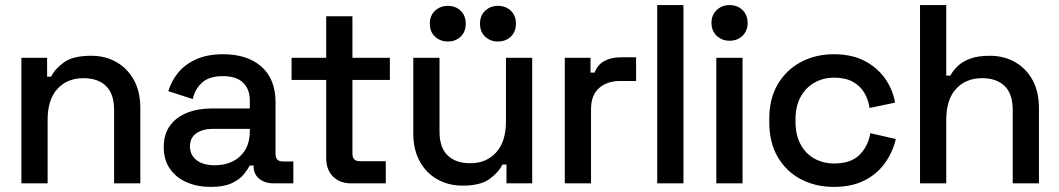

<svg xmlns="http://www.w3.org/2000/svg" viewBox="-20 -720 4160 754"><path d="M64 0V-493H165V-419H181Q195 -449 231 -475Q267 -501 338 -501Q394 -501 437.5 -476Q481 -451 506 -405.5Q531 -360 531 -296V0H428V-288Q428 -352 396 -382.5Q364 -413 308 -413Q244 -413 205.5 -371Q167 -329 167 -249V0Z M623 -142Q623 -193 647.5 -226.5Q672 -260 714.5 -277Q757 -294 811 -294H961V-326Q961 -369 935 -395Q909 -421 855 -421Q802 -421 774 -396Q746 -371 737 -331L641 -362Q653 -402 679.5 -434.5Q706 -467 750 -487Q794 -507 856 -507Q952 -507 1007 -458Q1062 -409 1062 -319V-116Q1062 -86 1090 -86H1132V0H1055Q1020 0 998 -18Q976 -36 976 -67V-70H961Q953 -55 937 -35Q921 -15 890 -0.5Q859 14 808 14Q755 14 713.5 -4Q672 -22 647.5 -57Q623 -92 623 -142ZM961 -204V-214H817Q776 -214 751 -196.5Q726 -179 726 -145Q726 -111 752 -91Q778 -71 823 -71Q885 -71 923 -106.5Q961 -142 961 -204Z M1359 0Q1314 0 1287.5 -27Q1261 -54 1261 -99V-406H1125V-493H1261V-656H1364V-493H1511V-406H1364V-117Q1364 -87 1392 -87H1495V0Z M1603 -197V-493H1706V-204Q1706 -140 1738 -109.5Q1770 -79 1827 -79Q1890 -79 1928.5 -121.5Q1967 -164 1967 -244V-493H2070V0H1969V-74H1953Q1939 -44 1903 -17.5Q1867 9 1797 9Q1741 9 1697 -16Q1653 -41 1628 -87Q1603 -133 1603 -197ZM1865 -627Q1865 -659 1885.5 -678Q1906 -697 1935 -697Q1966 -697 1986 -678Q2006 -659 2006 -627Q2006 -595 1986 -576Q1966 -557 1935 -557Q1906 -557 1885.5 -576Q1865 -595 1865 -627ZM1668 -627Q1668 -659 1688.5 -678Q1709 -697 1739 -697Q1769 -697 1789 -678Q1809 -659 1809 -627Q1809 -595 1789 -576Q1769 -557 1739 -557Q1709 -557 1688.5 -576Q1668 -595 1668 -627Z M2198 0V-493H2299V-435H2315Q2327 -466 2353.5 -480.5Q2380 -495 2419 -495H2478V-402H2415Q2365 -402 2333 -374.5Q2301 -347 2301 -290V0Z M2561 0V-700H2664V0Z M2793 0V-493H2896V0ZM2774 -630Q2774 -661 2794.5 -680.5Q2815 -700 2845 -700Q2876 -700 2896 -680.5Q2916 -661 2916 -630Q2916 -599 2896 -579.5Q2876 -560 2845 -560Q2815 -560 2794.5 -579.5Q2774 -599 2774 -630Z M3001 -240V-253Q3001 -333 3034.5 -389.5Q3068 -446 3125.5 -476.5Q3183 -507 3254 -507Q3325 -507 3375 -481Q3425 -455 3455.5 -412Q3486 -369 3495 -317L3395 -296Q3390 -329 3374 -356Q3358 -383 3329 -399Q3300 -415 3256 -415Q3213 -415 3178.5 -395.5Q3144 -376 3124 -339.5Q3104 -303 3104 -251V-242Q3104 -190 3124 -153Q3144 -116 3178.5 -97Q3213 -78 3256 -78Q3321 -78 3355 -111.5Q3389 -145 3398 -197L3498 -174Q3486 -123 3455.5 -80Q3425 -37 3375 -11.5Q3325 14 3254 14Q3183 14 3125.5 -16Q3068 -46 3034.5 -103Q3001 -160 3001 -240Z M3593 0V-700H3696V-423H3712Q3722 -442 3740.5 -460Q3759 -478 3789.5 -489.5Q3820 -501 3867 -501Q3923 -501 3966.5 -476Q4010 -451 4035 -405.5Q4060 -360 4060 -296V0H3957V-288Q3957 -352 3925 -382.5Q3893 -413 3837 -413Q3773 -413 3734.5 -371Q3696 -329 3696 -249V0Z"/></svg>

Font: Space Grotesk Frontify Medium
Style: Regular
Weight: 500
Designer: Florian Karsten
Version: Version 2.000